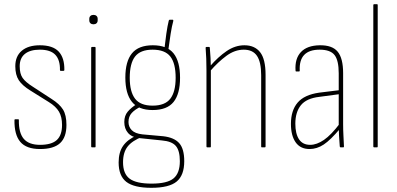

<svg xmlns="http://www.w3.org/2000/svg" viewBox="-20 -703 1895 916"><path d="M171 8Q106 8 77 -26Q48 -60 49 -130Q49 -134 52 -134H68Q70 -134 70 -130Q69 -69 93.5 -40.5Q118 -12 171 -12Q226 -12 251 -35Q276 -58 276 -107Q276 -145 261.5 -170Q247 -195 213 -216L125 -271Q86 -295 69.5 -320.5Q53 -346 53 -387Q53 -435 84 -461Q115 -487 170 -487Q232 -487 260 -457Q288 -427 287 -369Q287 -365 283 -365H269Q268 -365 267 -366Q266 -367 266 -369Q267 -417 244 -441.5Q221 -466 170 -466Q124 -466 99 -446Q74 -426 74 -387Q74 -351 88 -331Q102 -311 137 -289L226 -231Q264 -207 280.5 -180.5Q297 -154 297 -107Q297 -48 266.5 -20Q236 8 171 8Z M419 0Q415 0 415 -4V-475Q415 -479 419 -479H433Q436 -479 436 -475V-4Q436 0 433 0ZM426 -587Q417 -587 411.5 -592Q406 -597 406 -606V-613Q406 -622 411.5 -627Q417 -632 426 -632Q435 -632 440.5 -627Q446 -622 446 -613V-606Q446 -597 440.5 -592Q435 -587 426 -587Z M702 193Q619 193 582.5 164.5Q546 136 546 72Q546 23 567.5 -7.5Q589 -38 633 -57L660 -51Q611 -32 589 -4Q567 24 567 71Q567 126 598.5 149.5Q630 173 703 173Q778 173 808 148Q838 123 838 66Q838 16 819 -6.5Q800 -29 752 -33L646 -44Q609 -48 591 -68.5Q573 -89 573 -121Q573 -151 589.5 -170.5Q606 -190 635 -208L653 -195Q624 -181 608.5 -164Q593 -147 593 -121Q593 -98 608.5 -82Q624 -66 659 -62L759 -53Q811 -47 835 -20Q859 7 859 66Q859 133 823 163Q787 193 702 193ZM708 -178Q641 -178 609.5 -217Q578 -256 578 -333Q578 -410 609.5 -448.5Q641 -487 709 -487Q777 -487 808 -448.5Q839 -410 839 -332Q839 -255 808 -216.5Q777 -178 708 -178ZM708 -199Q767 -199 792.5 -232Q818 -265 818 -332Q818 -401 792.5 -433.5Q767 -466 708 -466Q650 -466 624.5 -433.5Q599 -401 599 -332Q599 -265 624.5 -232Q650 -199 708 -199ZM783 -464 764 -467Q768 -504 773.5 -542Q779 -580 785 -604Q786 -609 790 -609H803Q807 -609 807 -604Q800 -579 794 -541Q788 -503 783 -464Z M1229 0Q1226 0 1226 -4V-344Q1226 -407 1206 -436.5Q1186 -466 1143 -466Q1100 -466 1060 -436.5Q1020 -407 982 -363V-387Q1021 -432 1061.5 -459.5Q1102 -487 1146 -487Q1195 -487 1221 -454Q1247 -421 1247 -346V-4Q1247 0 1243 0ZM969 0Q965 0 965 -4V-368Q965 -395 964 -423Q963 -451 961 -475Q961 -479 965 -479H978Q981 -479 981 -475Q983 -455 984.5 -426Q986 -397 986 -378V-373V-4Q986 0 983 0Z M1605 0Q1602 0 1601 -4Q1599 -30 1597.5 -55Q1596 -80 1596 -99V-104V-353Q1596 -415 1576 -440.5Q1556 -466 1505 -466Q1405 -466 1410 -366Q1410 -362 1407 -362H1393Q1390 -362 1390 -366Q1386 -423 1415.5 -454.5Q1445 -486 1505 -487Q1565 -488 1591 -456.5Q1617 -425 1617 -354V-111Q1617 -83 1618.5 -56Q1620 -29 1621 -4Q1621 0 1618 0ZM1457 8Q1413 8 1390.5 -24Q1368 -56 1368 -112Q1368 -176 1400 -213.5Q1432 -251 1503 -261L1601 -273V-254L1504 -241Q1442 -234 1415.5 -201Q1389 -168 1389 -113Q1389 -65 1406.5 -38.5Q1424 -12 1460 -12Q1491 -12 1525.5 -35.5Q1560 -59 1603 -116V-90Q1557 -35 1524.5 -13.5Q1492 8 1457 8Z M1765 0Q1761 0 1761 -4V-679Q1761 -683 1765 -683H1779Q1782 -683 1782 -679V-4Q1782 0 1779 0Z"/></svg>

Font: Sofia Sans Condensed Thin
Style: Regular
Weight: 250
Version: Version 4.100